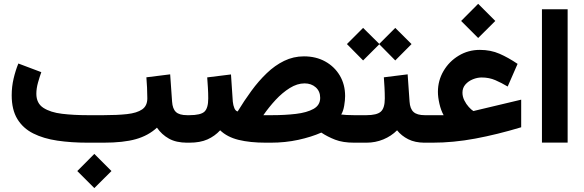

<svg xmlns="http://www.w3.org/2000/svg" viewBox="-20 -732 2998 985"><path d="M463.9 57.6 551.8 145.5 463.9 232.9 376.5 145.5ZM731 -335.4 853 -350.6 862.8 -210.9Q865.2 -173.8 882.6 -157.5Q899.9 -141.1 939.9 -141.1H951.2V0H939.9Q883.8 0 846.7 -20.8Q809.6 -41.5 785.2 -77.1Q740.7 -36.1 677 -18.1Q613.3 0 511.2 0H429.7Q345.2 0 274.2 -10.5Q203.1 -21 150.6 -47.4Q98.1 -73.7 69.1 -121.3Q40 -168.9 40 -243.2Q40 -287.1 49.8 -328.9Q59.6 -370.6 74.2 -406.2L191.9 -361.8Q183.6 -338.9 175 -308.6Q166.5 -278.3 166.5 -251Q166.5 -202.1 202.6 -178.7Q238.8 -155.3 298.6 -148.2Q358.4 -141.1 429.7 -141.1H511.2Q582 -141.1 632.3 -146.7Q682.6 -152.3 709.2 -170.7Q735.8 -189 735.8 -227.5Q735.8 -252.4 734.4 -282.2Q732.9 -312 731 -335.4Z M1369.6 0H1343.8Q1262.7 0 1204.1 -14.4Q1145.5 -28.8 1109.4 -63.5Q1082 -33.7 1044.4 -16.8Q1006.8 0 951.7 0H931.6L932.1 -141.1H951.7Q1009.8 -141.1 1029.1 -159.4Q1048.3 -177.7 1048.3 -227.1Q1048.3 -254.9 1046.6 -282Q1044.9 -309.1 1043 -335L1165 -350.1L1174.3 -210.9Q1176.3 -191.4 1182.4 -177Q1188.5 -162.6 1199.2 -160.2Q1232.4 -214.8 1269.5 -265.6Q1306.6 -316.4 1348.4 -356.4Q1390.1 -396.5 1437.7 -419.7Q1485.4 -442.9 1539.1 -442.9Q1601.1 -442.9 1648.7 -416.5Q1696.3 -390.1 1723.4 -344.2Q1750.5 -298.3 1750.5 -239.3Q1750.5 -217.8 1745.8 -189.9Q1741.2 -162.1 1730.5 -144.5Q1741.7 -143.1 1757.8 -142.1Q1773.9 -141.1 1796.4 -141.1H1811V0H1796.9Q1738.8 0 1699.2 -15.4Q1659.7 -30.8 1628.4 -51.8Q1577.6 -29.3 1510.5 -14.6Q1443.4 0 1369.6 0ZM1542.5 -304.2Q1504.9 -304.2 1466.8 -280.5Q1428.7 -256.8 1394 -219.5Q1359.4 -182.1 1331.1 -141.1H1375.5Q1441.4 -141.1 1497.8 -147.7Q1554.2 -154.3 1588.4 -173.3Q1622.6 -192.4 1622.6 -230Q1622.6 -263.7 1599.9 -283.9Q1577.1 -304.2 1542.5 -304.2Z M1842.8 -588.9 1925.8 -506.8 2007.8 -588.9 2091.3 -505.9 2007.8 -421.9 1925.8 -504.9 1842.8 -421.9 1759.8 -505.9ZM1791.5 -141.1H1859.9Q1913.6 -141.1 1933.8 -159.4Q1954.1 -177.7 1954.1 -226.6Q1954.1 -255.4 1952.6 -282.5Q1951.2 -309.6 1949.2 -335.4L2071.3 -350.6L2081.1 -210.9Q2083.5 -173.8 2101.6 -157.5Q2119.6 -141.1 2159.2 -141.1H2169.4V0H2158.2Q2109.4 0 2074.5 -17.6Q2039.6 -35.2 2017.1 -63.5Q1987.3 -33.7 1946.5 -16.8Q1905.8 0 1859.9 0H1791.5Z M2433.1 -712.4 2521 -624.5 2433.1 -537.1 2345.7 -624.5ZM2255.9 -141.1Q2242.2 -165.5 2234.4 -199.5Q2226.6 -233.4 2226.6 -260.7Q2226.6 -318.8 2255.4 -367.9Q2284.2 -417 2333.3 -446.5Q2382.3 -476.1 2441.9 -476.1Q2497.1 -476.1 2542.5 -456.3Q2587.9 -436.5 2635.3 -404.3L2584.5 -288.1Q2552.7 -307.1 2521 -320.8Q2489.3 -334.5 2451.2 -334.5Q2428.7 -334.5 2405.8 -325.2Q2382.8 -315.9 2367.7 -298.6Q2352.5 -281.2 2352.5 -256.8Q2352.5 -236.3 2362.1 -217Q2371.6 -197.8 2384.8 -183.3Q2397.9 -168.9 2408.2 -162.6Q2410.2 -162.1 2416 -164.1L2653.8 -220.7V-79.1Q2530.8 -42 2418.2 -21Q2305.7 0 2199.2 0H2149.9V-141.1Z M2892.1 -684.6V-0.5H2760.3V-684.6Z"/></svg>

Font: Vazirmatn UI ExtraBold
Style: Regular
Weight: 800
Designer: Saber Rastikerdar
Foundry: Saber Rastikerdar
Version: Version 33.003